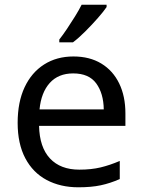

<svg xmlns="http://www.w3.org/2000/svg" viewBox="-20 -786 604 816"><path d="M292 -546Q361 -546 410.5 -516Q460 -486 486.5 -431.5Q513 -377 513 -304V-251H146Q148 -160 192.5 -112.5Q237 -65 317 -65Q368 -65 407.5 -74.5Q447 -84 489 -102V-25Q448 -7 408 1.5Q368 10 313 10Q237 10 178.5 -21Q120 -52 87.5 -113.5Q55 -175 55 -264Q55 -352 84.5 -415Q114 -478 167.5 -512Q221 -546 292 -546ZM291 -474Q228 -474 191.5 -433.5Q155 -393 148 -321H421Q420 -389 389 -431.5Q358 -474 291 -474ZM433 -756Q421 -738 396 -709.5Q371 -681 342.5 -652.5Q314 -624 290 -606H232V-618Q247 -637 264.5 -663Q282 -689 299 -716.5Q316 -744 327 -766H433Z"/></svg>

Font: Noto Sans Gunjala Gondi Semibold
Style: Regular
Weight: 600
Designer: Ek Type
Foundry: Ek Type
Version: Version 1.004; ttfautohint (v1.8.4.7-5d5b)